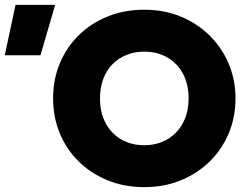

<svg xmlns="http://www.w3.org/2000/svg" viewBox="-182 -755 1026 790"><path d="M411.5 15Q330 15 261.5 -12.8Q193 -40.5 142.5 -90Q92 -139.5 64.2 -206Q36.5 -272.5 36.5 -350Q36.5 -428 64.2 -494.5Q92 -561 142.5 -610.5Q193 -660 261.5 -687.5Q330 -715 411.5 -715Q493 -715 561.2 -687Q629.5 -659 680.2 -609Q731 -559 759 -492.8Q787 -426.5 787 -350Q787 -272.5 759 -206Q731 -139.5 680.2 -90Q629.5 -40.5 561.2 -12.8Q493 15 411.5 15ZM411.5 -157.5Q451.5 -157.5 484.8 -171Q518 -184.5 542.5 -209.8Q567 -235 580.5 -270.5Q594 -306 594 -350Q594 -409 570.5 -452.2Q547 -495.5 505.8 -519Q464.5 -542.5 411.5 -542.5Q372 -542.5 338.5 -529Q305 -515.5 280.5 -490.5Q256 -465.5 242.8 -429.8Q229.5 -394 229.5 -350Q229.5 -291 253 -247.8Q276.5 -204.5 317.5 -181Q358.5 -157.5 411.5 -157.5ZM-162.5 -527.5 -118 -735H45L-15.5 -527.5Z"/></svg>

Font: Geologica Cursive ExtraBold
Style: Regular
Weight: 800
Designer: Sindre Bremnes, Frode Helland
Foundry: Monokrom Skriftforlag AS
Version: Version 1.010;gftools[0.9.28]